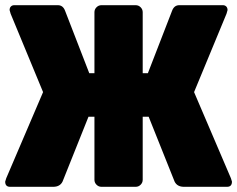

<svg xmlns="http://www.w3.org/2000/svg" viewBox="-33 -720 914 740"><path d="M861 -20Q861 0 842 0H676Q650 0 640 -20L540 -270H517V-27Q517 -16 509 -8Q501 0 490 0H358Q347 0 339 -8Q331 -16 331 -27V-270H308L208 -20Q198 0 172 0H6Q-13 0 -13 -20Q-13 -21 -9 -33L133 -365L8 -667Q4 -679 4 -681Q4 -690 9 -695Q14 -700 22 -700H190Q210 -700 218 -678L311 -438H331V-673Q331 -684 339 -692Q347 -700 358 -700H490Q501 -700 509 -692Q517 -684 517 -673V-438H537L630 -678Q638 -700 658 -700H826Q834 -700 839 -695Q844 -690 844 -681Q844 -679 840 -667L715 -365L857 -33Q861 -21 861 -20Z"/></svg>

Font: Rubik Mono One
Style: Regular
Weight: 400
Designer: Hubert and Fischer with Elvire Volk Leonovitch (Cyrillic Expansion: Cyreal)
Foundry: Hubert and Fischer with Elvire Volk Leonovitch
Version: Version 2.000